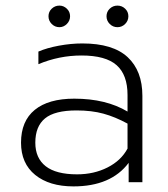

<svg xmlns="http://www.w3.org/2000/svg" viewBox="-20 -650 598 685"><path d="M153 -592Q153 -608 164.5 -619Q176 -630 192 -630Q207 -630 218.5 -619Q230 -608 230 -592Q230 -576 218.5 -564.5Q207 -553 192 -553Q176 -553 164.5 -564.5Q153 -576 153 -592ZM360 -592Q360 -608 371.5 -619Q383 -630 399 -630Q415 -630 426.5 -619Q438 -608 438 -592Q438 -576 426.5 -564.5Q415 -553 399 -553Q383 -553 371.5 -564.5Q360 -576 360 -592ZM55 -141Q55 -218 104 -258Q153 -298 245 -298Q358 -298 435 -252V-311Q435 -383 396 -417.5Q357 -452 271 -452Q191 -452 117 -421V-466Q147 -479 190 -487Q233 -495 274 -495Q383 -495 435.5 -446Q488 -397 488 -308V0H439V-69Q376 15 242 15Q156 15 105.5 -26Q55 -67 55 -141ZM435 -120V-209Q391 -233 349 -244.5Q307 -256 253 -256Q175 -256 140.5 -227.5Q106 -199 106 -141Q106 -86 143 -57Q180 -28 255 -28Q315 -28 363.5 -52.5Q412 -77 435 -120Z"/></svg>

Font: Prompt ExtraLight
Style: Regular
Weight: 275
Designer: Katatrad Team
Foundry: CadsonDemak
Version: Version 1.001